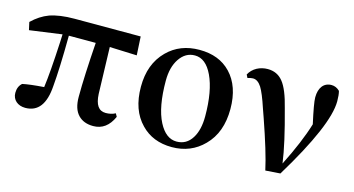

<svg xmlns="http://www.w3.org/2000/svg" viewBox="-66 -806 1982 1076"><g transform="rotate(15 924.5 -268.0)"><path d="M121 16C195 16 235 -37 242 -143C248 -209 252 -307 253 -438H409C400 -309 395 -203 395 -121C395 -74 406 -40 428 -17C449 5 478 16 515 16C567 16 605 -12 630 -68L620 -86C603 -77 584 -73 564 -73C523 -73 502 -104 499 -166L491 -436L649 -430L643 -538H260C201 -538 153 -531 116 -518C81 -505 49 -484 19 -455L29 -410L217 -436C216 -426 216 -411 215 -390C209 -271 202 -182 194 -124C139 -120 97 -115 70 -109C54 -95 46 -76 46 -51C46 -11 77 16 121 16Z M792 -55C837 -8 897 16 971 16C1044 16 1106 -9 1155 -59C1208 -112 1234 -184 1234 -275C1234 -363 1210 -432 1163 -481C1118 -528 1058 -551 982 -551C907 -551 845 -527 796 -478C743 -425 717 -355 717 -267C717 -176 742 -106 792 -55ZM989 -21C947 -21 913 -47 886 -99C857 -155 843 -234 843 -335C843 -388 854 -430 876 -463C899 -497 928 -514 965 -514C1007 -514 1041 -487 1067 -432C1094 -375 1108 -297 1108 -199C1108 -146 1098 -104 1078 -72C1057 -38 1027 -21 989 -21Z M1598 1C1733 -221 1801 -379 1801 -472C1801 -497 1799 -516 1795 -531C1781 -545 1765 -552 1747 -552C1702 -552 1676 -517 1676 -462C1676 -439 1685 -389 1702 -312C1680 -239 1644 -153 1595 -56C1585 -131 1562 -232 1527 -359C1510 -428 1490 -477 1467 -505C1445 -532 1416 -546 1379 -546C1357 -546 1336 -541 1317 -531C1297 -520 1282 -505 1272 -486L1281 -468C1294 -472 1305 -474 1312 -474C1331 -474 1347 -463 1362 -440C1375 -419 1391 -381 1409 -326C1413 -315 1419 -298 1427 -275C1468 -157 1497 -63 1512 7Z"/></g></svg>

Font: AllPunType Bold
Style: Regular
Weight: 700
Version: 1.0